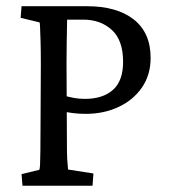

<svg xmlns="http://www.w3.org/2000/svg" viewBox="-20 -593 542 613"><path d="M51.8 0 48.8 -37.1 105.5 -50.8Q107.4 -54.7 107.9 -67.9Q108.4 -81.1 108.9 -110.4Q109.4 -139.6 109.4 -189.5L110.4 -387.7Q110.4 -435.5 109.4 -463.9Q108.4 -492.2 107.9 -505.9Q107.4 -519.5 106.4 -521.5L45.9 -536.1L48.8 -573.2H256.8Q353.5 -573.2 407.2 -530.8Q460.9 -488.3 460.9 -408.2Q460.9 -353.5 433.1 -313.5Q405.3 -273.4 358.4 -251.5Q311.5 -229.5 253.9 -229.5Q231.4 -229.5 212.9 -231.9Q194.3 -234.4 177.7 -237.3V-290Q199.2 -283.2 216.3 -280.3Q233.4 -277.3 251 -277.3Q308.6 -277.3 340.8 -306.2Q373 -335 373 -395.5Q373 -464.8 336.9 -497.6Q300.8 -530.3 246.1 -530.3H194.3Q194.3 -524.4 193.8 -503.4Q193.4 -482.4 192.9 -452.1Q192.4 -421.9 192.4 -387.7L193.4 -189.5Q193.4 -139.6 193.8 -110.8Q194.3 -82 195.8 -69.3Q197.3 -56.6 197.3 -51.8L278.3 -39.1L275.4 0Z"/></svg>

Font: Crimson Pro ExtraLight
Style: Regular
Weight: 400
Version: Version 1.002